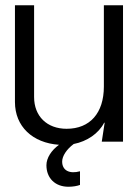

<svg xmlns="http://www.w3.org/2000/svg" viewBox="-20 -540 526 732"><path d="M241 172C258 172 275 169 285 165V113C245 124 217 110 217 76C217 55 234 29 261 9C312 -1 356 -31 377 -72H379L368 0H449V-520H376V-210C376 -109 323 -49 234 -49C159 -49 110 -97 110 -170V-520H37V-151C37 -58 104 5 205 12C176 33 157 62 157 90C157 139 190 172 241 172Z"/></svg>

Font: Non Bureau Light
Style: Regular
Weight: 300
Designer: Jona Saucedo
Foundry: Non Foundry
Version: Version 1.000;FEAKit 1.0